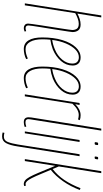

<svg xmlns="http://www.w3.org/2000/svg" viewBox="409 -1190 1000 1859"><g transform="rotate(90 909.5 -260.0)"><path d="M226 -35Q226 -7 254 -7Q259 -7 265.5 -8.5Q272 -10 281 -13L285 2Q275 7 266.5 8.5Q258 10 250 10Q233 10 220.5 -0.5Q208 -11 208 -32Q208 -41 212.5 -74Q217 -107 224 -152.5Q231 -198 239 -248Q247 -298 254 -343.5Q261 -389 265.5 -420.5Q270 -452 270 -459Q270 -486 257.5 -504Q245 -522 209 -522Q186 -522 158.5 -512Q131 -502 107 -488L31 0H12L129 -740H148L111 -509Q135 -522 162.5 -531Q190 -540 217 -540Q256 -540 273 -518Q290 -496 290 -462Q290 -454 285 -422.5Q280 -391 273 -345Q266 -299 258 -249Q250 -199 242.5 -153Q235 -107 230.5 -75Q226 -43 226 -35Z M552 -13Q532 -2 505 4Q478 10 454 10Q398 10 370 -36.5Q342 -83 342 -169Q342 -279 367.5 -362.5Q393 -446 437 -493Q481 -540 536 -540Q575 -540 594.5 -519Q614 -498 614 -464Q614 -401 570.5 -350.5Q527 -300 458 -271Q434 -262 410 -256Q386 -250 364 -247Q360 -209 360 -170Q360 -94 385 -50.5Q410 -7 455 -7Q500 -7 546 -29ZM533 -523Q494 -523 460 -490Q426 -457 401 -399Q376 -341 366 -265Q411 -271 458 -291Q519 -316 557 -362Q595 -408 595 -460Q595 -491 578.5 -507Q562 -523 533 -523Z M834 -13Q814 -2 787 4Q760 10 736 10Q680 10 652 -36.5Q624 -83 624 -169Q624 -279 649.5 -362.5Q675 -446 719 -493Q763 -540 818 -540Q857 -540 876.5 -519Q896 -498 896 -464Q896 -401 852.5 -350.5Q809 -300 740 -271Q716 -262 692 -256Q668 -250 646 -247Q642 -209 642 -170Q642 -94 667 -50.5Q692 -7 737 -7Q782 -7 828 -29ZM815 -523Q776 -523 742 -490Q708 -457 683 -399Q658 -341 648 -265Q693 -271 740 -291Q801 -316 839 -362Q877 -408 877 -460Q877 -491 860.5 -507Q844 -523 815 -523Z M996 -530 988 -488Q1040 -540 1095 -540Q1123 -540 1143 -532L1136 -515Q1114 -522 1093 -522Q1068 -522 1041.5 -508Q1015 -494 984 -461L912 0H893L977 -530Z M1225 -740H1244L1140 -85Q1137 -66 1135 -54Q1133 -42 1133 -32Q1133 -21 1140 -13.5Q1147 -6 1166 -6Q1181 -6 1205 -14L1209 1Q1186 10 1163 10Q1137 10 1126 -2.5Q1115 -15 1115 -36Q1115 -42 1116 -49.5Q1117 -57 1117 -63Z M1374 -710Q1378 -710 1381 -709Q1384 -708 1384 -702Q1382 -684 1379.5 -680Q1377 -676 1366 -676Q1362 -676 1359 -677Q1356 -678 1356 -684Q1358 -702 1360.5 -706Q1363 -710 1374 -710ZM1252 0 1335 -530H1354L1270 0Z M1512 -710Q1517 -710 1520 -709Q1523 -708 1522 -702Q1520 -684 1517.5 -680Q1515 -676 1505 -676Q1500 -676 1497 -677Q1494 -678 1495 -684Q1497 -702 1499.5 -706Q1502 -710 1512 -710ZM1492 -530 1397 71Q1386 144 1365 182Q1344 220 1302 220Q1293 220 1282.5 219Q1272 218 1262 215L1266 198Q1285 203 1303 203Q1339 203 1354 165.5Q1369 128 1379 66L1473 -530Z M1520 0 1637 -740H1656L1591 -329L1616 -269Q1678 -317 1722 -382.5Q1766 -448 1802 -539L1819 -532Q1786 -444 1734.5 -370.5Q1683 -297 1624 -251L1661 -163Q1686 -102 1703.5 -68Q1721 -34 1734.5 -20.5Q1748 -7 1762 -7Q1768 -7 1777 -10L1781 6Q1771 10 1761 10Q1743 10 1727 -2Q1711 -14 1693.5 -45Q1676 -76 1653 -131L1585 -294L1539 0Z"/></g></svg>

Font: Georama Condensed Thin
Style: Italic
Weight: 100
Width: 3
Italic angle: -9°
Designer: Jean-Baptiste Levee
Foundry: Production Type
Version: Version 1.000